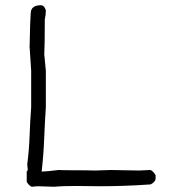

<svg xmlns="http://www.w3.org/2000/svg" viewBox="-20 -717 654 733"><path d="M188 -4 123 -6 101 -4Q100 -5 97.5 -6Q95 -7 90 -12Q85 -17 82 -23V-62L86 -68L84 -90Q91 -143 93 -199Q95 -255 99 -308V-447L93 -538Q95 -643 97.5 -670Q100 -697 136 -697Q149 -697 155 -678Q155 -659 151 -643Q151 -540 149 -510L155 -447V-308Q151 -247 148.5 -184.5Q146 -122 139 -62Q156 -62 204 -68Q219 -67 258 -67Q316 -67 343 -66L403 -68L510 -66L554 -68Q564 -65 574 -48V-33Q571 -21 555 -13Q457 -6 361 -6L273 -7Q217 -7 188 -4Z"/></svg>

Font: Yozai
Style: Regular
Weight: 400
Designer: LXGW / Y.OzVox
Foundry: LXGW / Y.OzVox
Version: Version 0.861;October 22, 2024